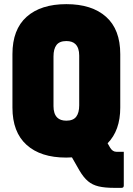

<svg xmlns="http://www.w3.org/2000/svg" viewBox="-20 -740 640 926"><path d="M300 -720Q423 -720 491.5 -659Q560 -598 560 -479V-221Q560 -111 499 -49Q505 -38 511 -28Q523 -8 541 -8H577V155Q577 166 566 166H530Q486 166 456 159Q426 152 404.5 134Q383 116 363 82Q354 66 345 50.5Q336 35 327 19Q313 20 299 20Q176 20 108 -41.5Q40 -103 40 -221V-479Q40 -598 108.5 -659Q177 -720 300 -720ZM238 -228Q238 -191 256 -173Q271 -158 300 -158Q333 -158 347.5 -177Q362 -196 362 -232V-472Q362 -509 344 -527Q329 -542 300 -542Q267 -542 252.5 -523Q238 -504 238 -468Z"/></svg>

Font: Recursive Mn Lnr St Blk
Style: Regular
Weight: 900
Monospace: yes
Version: Version 1.079;hotconv 1.0.112;makeotfexe 2.5.65598; ttfautoh